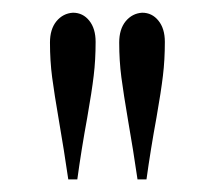

<svg xmlns="http://www.w3.org/2000/svg" viewBox="-20 -750 338 302"><path d="M59.1 -467.8ZM239.3 -684.1Q239.3 -655.8 236.3 -631.1Q233.4 -606.4 226.1 -564.9Q216.8 -514.2 210.4 -467.8H196.3Q189.5 -514.6 181.6 -559.6Q174.3 -602.5 170.9 -628.4Q167.5 -654.3 167.5 -683.1Q167.5 -704.1 177.7 -716.6Q188 -729 203.6 -730Q219.2 -730 229.2 -717.5Q239.3 -705.1 239.3 -684.1ZM130.4 -684.1Q130.4 -655.8 127.4 -631.1Q124.5 -606.4 117.2 -564.9Q107.9 -514.2 101.6 -467.8H87.4Q80.6 -514.6 72.8 -559.6Q65.4 -602.5 62 -628.4Q58.6 -654.3 58.6 -683.1Q58.6 -704.1 68.8 -716.6Q79.1 -729 94.7 -730Q110.4 -730 120.4 -717.5Q130.4 -705.1 130.4 -684.1Z"/></svg>

Font: Playfair Display SC
Style: Regular
Weight: 400
Designer: Claus Eggers Sørensen
Foundry: Claus Eggers Sørensen
Version: Version 1.004;PS 001.004;hotconv 1.0.70;makeotf.lib2.5.58329